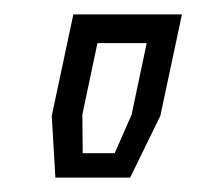

<svg xmlns="http://www.w3.org/2000/svg" viewBox="-20 -734 307 267"><path d="M57 -487 52 -573 82 -714H233L203 -573L161 -487ZM95 -521H139.5L163 -574.5L184 -674H115.5L94.5 -574.5Z"/></svg>

Font: Tourney Condensed Regular
Style: Italic
Weight: 400
Width: 3
Italic angle: -12°
Designer: Tyler Finck
Foundry: Etcetera Type Co
Version: Version 1.010; ttfautohint (v1.8.3)